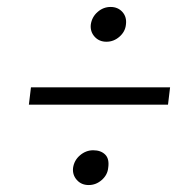

<svg xmlns="http://www.w3.org/2000/svg" viewBox="-20 -573 560 552"><path d="M235 -41Q214 -41 201 -55.5Q188 -70 190 -90Q193 -112 210 -126.5Q227 -141 248 -141Q270 -141 282.5 -128.5Q295 -116 291 -90Q289 -70 272.5 -55.5Q256 -41 235 -41ZM286 -453Q265 -453 252 -467.5Q239 -482 241 -502Q244 -524 260.5 -538.5Q277 -553 298 -553Q319 -553 332 -538.5Q345 -524 342 -502Q340 -482 323.5 -467.5Q307 -453 286 -453ZM63 -272 69 -322H469L463 -272Z"/></svg>

Font: Inclusive Sans Light
Style: Italic
Weight: 300
Italic angle: -7°
Designer: Olivia King
Foundry: Olivia King
Version: Version 2.004